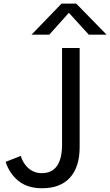

<svg xmlns="http://www.w3.org/2000/svg" viewBox="-20 -1006 600 1044"><path d="M10.7 -126 92.8 -158.2Q105.5 -116.2 135.7 -90.3Q166 -64.5 207 -64.5Q317.4 -64.5 317.4 -220.7V-745.1H413.1V-207Q413.1 -97.7 360.4 -40Q307.6 17.6 209 17.6Q128.9 17.6 79.6 -22.9Q30.3 -63.5 10.7 -126ZM151.4 -817.4 314.5 -986.3H394.5L559.6 -817.4H462.9L354.5 -936.5L248 -817.4Z"/></svg>

Font: Gothic A1 Medium
Style: Regular
Weight: 500
Designer: HanYang I&C Co.,Ltd.
Foundry: HanYang I&C Co.,Ltd.
Version: Version 2.50